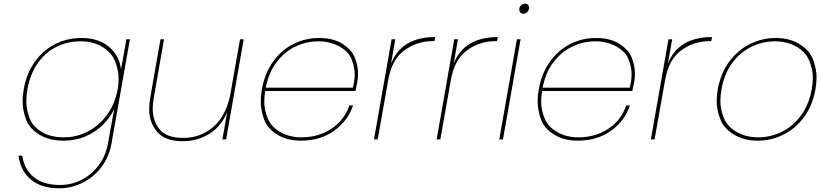

<svg xmlns="http://www.w3.org/2000/svg" viewBox="-20 -752 4432 1036"><path d="M419 -547Q512 -547 568.5 -499Q625 -451 633 -377L662 -540H681L582 20Q569 95 526.5 150.5Q484 206 424 235Q364 264 300 264Q202 264 146 216.5Q90 169 80 88H100Q111 161 162 203.5Q213 246 304 246Q366 246 420.5 218Q475 190 513 139Q551 88 563 20L596 -164Q561 -89 488 -41Q415 7 322 7Q245 7 191 -26.5Q137 -60 119.5 -110Q102 -160 102 -205Q102 -236 108 -270Q123 -355 167 -417.5Q211 -480 276.5 -513.5Q342 -547 419 -547ZM615 -270Q620 -299 620 -326Q620 -369 603 -416.5Q586 -464 536 -496.5Q486 -529 416 -529Q342 -529 282 -498Q222 -467 182 -408.5Q142 -350 128 -270Q122 -237 122 -207Q122 -166 137.5 -119.5Q153 -73 202 -42Q251 -11 325 -11Q395 -11 456 -43.5Q517 -76 559 -134.5Q601 -193 615 -270Z M1295 -540 1200 0H1180L1206 -147Q1174 -70 1109.5 -30Q1045 10 966 10Q871 10 828 -40.5Q785 -91 785 -162Q785 -192 791 -227L846 -540H865L810 -225Q804 -193 804 -165Q804 -102 840.5 -55Q877 -8 969 -8Q1065 -8 1134.5 -70.5Q1204 -133 1225 -255L1275 -540Z M1607 -11Q1698 -11 1768 -57Q1838 -103 1865 -183H1885Q1856 -98 1781.5 -45.5Q1707 7 1604 7Q1529 7 1475.5 -26Q1422 -59 1404.5 -109Q1387 -159 1387 -205Q1387 -236 1393 -270Q1408 -355 1452.5 -418Q1497 -481 1562 -514Q1627 -547 1702 -547Q1781 -547 1831 -513.5Q1881 -480 1896.5 -436Q1912 -392 1912 -355Q1912 -335 1909 -315Q1902 -279 1898 -261H1411Q1406 -230 1406 -204Q1406 -157 1425.5 -111.5Q1445 -66 1494 -38.5Q1543 -11 1607 -11ZM1698 -529Q1634 -529 1575.5 -501.5Q1517 -474 1473.5 -418Q1430 -362 1414 -279H1884Q1894 -319 1894 -353Q1894 -389 1877.5 -431.5Q1861 -474 1811 -501.5Q1761 -529 1698 -529Z M2090 -409Q2147 -552 2328 -552L2324 -530H2315Q2230 -530 2162 -480.5Q2094 -431 2075 -321L2018 0H1998L2093 -540H2113Z M2428 -409Q2485 -552 2666 -552L2662 -530H2653Q2568 -530 2500 -480.5Q2432 -431 2413 -321L2356 0H2336L2431 -540H2451Z M2804 -678Q2793 -678 2787.5 -684.5Q2782 -691 2782 -700Q2782 -702 2782 -705Q2784 -717 2793 -724.5Q2802 -732 2813 -732Q2824 -732 2829.5 -725.5Q2835 -719 2835 -711Q2835 -708 2834 -705Q2832 -693 2823.5 -685.5Q2815 -678 2804 -678ZM2789 -540 2694 0H2674L2769 -540Z M3101 -11Q3192 -11 3262 -57Q3332 -103 3359 -183H3379Q3350 -98 3275.5 -45.5Q3201 7 3098 7Q3023 7 2969.5 -26Q2916 -59 2898.5 -109Q2881 -159 2881 -205Q2881 -236 2887 -270Q2902 -355 2946.5 -418Q2991 -481 3056 -514Q3121 -547 3196 -547Q3275 -547 3325 -513.5Q3375 -480 3390.5 -436Q3406 -392 3406 -355Q3406 -335 3403 -315Q3396 -279 3392 -261H2905Q2900 -230 2900 -204Q2900 -157 2919.5 -111.5Q2939 -66 2988 -38.5Q3037 -11 3101 -11ZM3192 -529Q3128 -529 3069.5 -501.5Q3011 -474 2967.5 -418Q2924 -362 2908 -279H3378Q3388 -319 3388 -353Q3388 -389 3371.5 -431.5Q3355 -474 3305 -501.5Q3255 -529 3192 -529Z M3584 -409Q3641 -552 3822 -552L3818 -530H3809Q3724 -530 3656 -480.5Q3588 -431 3569 -321L3512 0H3492L3587 -540H3607Z M4068 7Q3993 7 3939 -26.5Q3885 -60 3866 -110.5Q3847 -161 3847 -207Q3847 -237 3853 -270Q3868 -355 3913.5 -417.5Q3959 -480 4025 -513.5Q4091 -547 4166 -547Q4241 -547 4295 -513.5Q4349 -480 4367.5 -430Q4386 -380 4386 -334Q4386 -304 4380 -270Q4365 -185 4320 -122.5Q4275 -60 4209 -26.5Q4143 7 4068 7ZM4071 -11Q4136 -11 4196 -39.5Q4256 -68 4300 -126Q4344 -184 4360 -270Q4366 -303 4366 -332Q4366 -378 4346.5 -425Q4327 -472 4277 -500.5Q4227 -529 4162 -529Q4097 -529 4036.5 -500.5Q3976 -472 3932 -413.5Q3888 -355 3873 -270Q3867 -237 3867 -208Q3867 -162 3886 -115Q3905 -68 3955.5 -39.5Q4006 -11 4071 -11Z"/></svg>

Font: Fz Poppins Thin
Style: Italic
Weight: 100
Italic angle: -10°
Designer: Ninad Kale (Devanagari), Jonny Pinhorn (Latin)
Foundry: Indian Type Foundry
Version: Vit hóa bi Vntype.Com & FontZin.Com